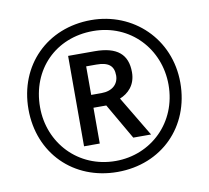

<svg xmlns="http://www.w3.org/2000/svg" viewBox="-81 -814 993 914"><g transform="rotate(-10 416.0 -357.0)"><path d="M416 10C629 10 783 -144 783 -357C783 -570 619 -724 416 -724C203 -724 49 -570 49 -357C49 -144 203 10 416 10ZM416 -43C235 -43 105 -184 105 -357C105 -540 235 -671 416 -671C597 -671 726 -530 726 -357C726 -174 587 -43 416 -43ZM279 -138H355V-311H417L517 -138H603L487 -332C527 -348 565 -383 565 -446C565 -532 516 -575 407 -575H279ZM405 -373H355V-511H404C462 -511 488 -491 488 -444C488 -402 457 -373 405 -373Z"/></g></svg>

Font: Noto Sans Gujarati UI
Style: Regular
Weight: 400
Designer: Jelle Bosma - Monotype Design Team, Universal Thirst
Foundry: Monotype Imaging Inc.
Version: Version 2.106